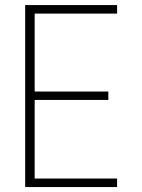

<svg xmlns="http://www.w3.org/2000/svg" viewBox="-20 -758 576 778"><path d="M103 -703 120.5 -724V-372.5L108.5 -387H419V-353H108.5L120.5 -367.5V-13.5L103 -34.5H454.5V0H82V-737.5H454.5V-703Z"/></svg>

Font: Epilogue ExtraLight
Style: Regular
Weight: 250
Designer: Tyler Finck
Foundry: Etcetera Type Co
Version: Version 2.112